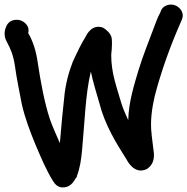

<svg xmlns="http://www.w3.org/2000/svg" viewBox="-23 -721 817 837"><path d="M4 -605C-4 -588 -7 -564 6 -540C24 -507 35 -480 42 -434C49 -382 62 -320 72 -267C87 -202 109 -146 131 -92C154 -38 178 20 208 68C215 79 227 96 250 96C292 96 301 61 312 50V47C326 10 331 -25 335 -69C346 -184 349 -310 373 -409C383 -363 396 -319 410 -272C434 -177 484 -96 528 -27C530 -24 561 43 617 16C656 -10 649 -50 645 -76L638 -133V-135C631 -191 639 -247 651 -300C680 -413 721 -524 764 -622L770 -636C783 -667 759 -691 740 -698C722 -705 686 -702 676 -667L671 -657C665 -646 658 -628 648 -601C627 -544 601 -481 582 -419C563 -355 538 -279 536 -197C525 -221 513 -248 506 -271C493 -316 479 -356 470 -400C464 -432 459 -472 464 -504V-506C465 -524 466 -533 464 -554C461 -575 440 -592 427 -600C379 -619 354 -569 352 -564C330 -529 312 -490 294 -451C277 -407 262 -354 257 -296L248 -210C245 -171 241 -136 238 -97C223 -132 206 -168 194 -203C171 -273 154 -365 142 -445C135 -496 122 -539 100 -577C108 -607 84 -627 64 -633C47 -637 16 -636 4 -605Z"/></svg>

Font: Stray Cat
Style: ExBlk
Weight: 1000
Version: Version 1.0